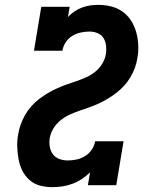

<svg xmlns="http://www.w3.org/2000/svg" viewBox="-20 -763 640 791"><path d="M195 8Q169 8 144.5 1.5Q120 -5 101.5 -21.5Q83 -38 72 -60Q61 -82 56.5 -107Q52 -132 51 -158Q50 -184 55 -210Q58 -230 65.5 -250.5Q73 -271 83.5 -289.5Q94 -308 108.5 -324.5Q123 -341 140.5 -354.5Q158 -368 176.5 -379Q195 -390 215 -399Q235 -408 255 -415Q275 -422 295.5 -429Q316 -436 336 -445Q356 -454 373 -468Q390 -482 401.5 -501Q413 -520 416 -540Q419 -557 417 -574.5Q415 -592 406.5 -606Q398 -620 382 -626.5Q366 -633 349 -633Q331 -633 312.5 -629Q294 -625 277.5 -615Q261 -605 250.5 -588.5Q240 -572 237 -554H120L150 -735H267L260 -693Q272 -706 287 -716Q302 -726 318 -732Q334 -738 351 -740.5Q368 -743 384 -743Q412 -743 438 -736.5Q464 -730 485 -715Q506 -700 520 -678Q534 -656 541 -631Q548 -606 549.5 -578.5Q551 -551 546 -524Q543 -503 535.5 -483Q528 -463 517 -444.5Q506 -426 491.5 -410Q477 -394 459.5 -380.5Q442 -367 423.5 -356Q405 -345 385.5 -336Q366 -327 345.5 -320Q325 -313 305 -306Q285 -299 265.5 -290Q246 -281 229 -267Q212 -253 200.5 -234.5Q189 -216 185 -195Q182 -177 185 -159Q188 -141 198 -127.5Q208 -114 224.5 -108Q241 -102 259 -102Q278 -102 296 -106Q314 -110 330.5 -120Q347 -130 358 -146.5Q369 -163 372 -181H489L459 0H342L351 -53Q335 -37 316.5 -25Q298 -13 277.5 -5.5Q257 2 236.5 5Q216 8 195 8Z"/></svg>

Font: Iosevka Curly Slab XBdEx
Style: Italic
Weight: 800
Width: 7
Italic angle: -9°
Monospace: yes
Designer: Belleve Invis
Foundry: Belleve Invis
Version: Version 11.1.0; ttfautohint (v1.8.3)